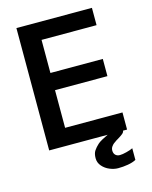

<svg xmlns="http://www.w3.org/2000/svg" viewBox="-134 -811 868 1099"><g transform="rotate(-15 300.0 -262.0)"><path d="M72 -725H519.5V-622.5H193.5V-426.5H504V-324.5H193.5V-101.5H533.5V0H72ZM317 112Q317 84 328 67.8Q339 51.5 355.5 36.5Q363.5 28.5 382.8 18Q402 7.5 418.5 0H509.5Q509 9.5 498.5 18Q488 26.5 469 38L459.5 43.5Q447.5 51.5 440.5 57Q433.5 62.5 427 72.2Q420.5 82 420.5 94.5Q420.5 111.5 430.5 121Q440.5 130.5 456.5 130.5Q472 130.5 496.2 124.2Q520.5 118 534.5 111V180Q515 190.5 486.2 195.5Q457.5 200.5 427.5 200.5Q404 200.5 378.2 190Q352.5 179.5 334.8 159.2Q317 139 317 112Z"/></g></svg>

Font: JuliaMono SemiBold
Style: Regular
Weight: 600
Monospace: yes
Designer: cormullion
Foundry: corm
Version: Version 0.055; ttfautohint (v1.8.4)